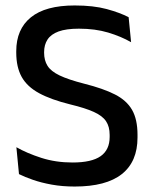

<svg xmlns="http://www.w3.org/2000/svg" viewBox="-20 -671 564 703"><path d="M253.5 12Q208 12 169.5 5Q131 -2 100.8 -12.5Q70.5 -23 49.5 -33.5L40 -132Q78.5 -110 131.2 -93Q184 -76 245.5 -76Q315.5 -76 348.5 -99.2Q381.5 -122.5 381.5 -169.5V-177Q381.5 -207.5 368.2 -227.2Q355 -247 323.5 -261.2Q292 -275.5 238 -288.5Q167 -306 123.2 -329.8Q79.5 -353.5 59.5 -389.2Q39.5 -425 39.5 -478.5V-483.5Q39.5 -564 93 -607.5Q146.5 -651 253.5 -651Q322 -651 370.8 -637.8Q419.5 -624.5 451 -608L460 -516.5Q423.5 -537.5 376 -551.8Q328.5 -566 269 -566Q222.5 -566 194.5 -555.8Q166.5 -545.5 154 -526.2Q141.5 -507 141.5 -480V-478Q141.5 -450 154 -430Q166.5 -410 198.2 -394.8Q230 -379.5 288.5 -364.5Q358 -347 400.8 -325.2Q443.5 -303.5 463.5 -268.8Q483.5 -234 483.5 -177.5V-167.5Q483.5 -79 426 -33.5Q368.5 12 253.5 12Z"/></svg>

Font: Anek Tamil Medium Medium
Style: Regular
Weight: 500
Version: Version 1.003